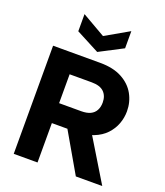

<svg xmlns="http://www.w3.org/2000/svg" viewBox="-167 -1057 1001 1168"><g transform="rotate(20 333.0 -473.0)"><path d="M479 -946V-835L327 -756L176 -835V-946L327 -859ZM464 -478Q464 -521 438.5 -546Q413 -571 359 -571H216V-384H359Q395 -384 418 -395Q441 -406 452.5 -427.5Q464 -449 464 -478ZM367 -700Q452 -700 508.5 -669.5Q565 -639 593 -588.5Q621 -538 621 -478Q621 -437 606.5 -397.5Q592 -358 561.5 -325.5Q531 -293 482.5 -274Q434 -255 367 -255H216V0H62V-700ZM448 -308 635 0H464L286 -308Z"/></g></svg>

Font: Albert Sans ExtraBold
Style: Regular
Weight: 800
Designer: Andreas Rasmussen
Foundry: a.Foundry
Version: Version 1.025